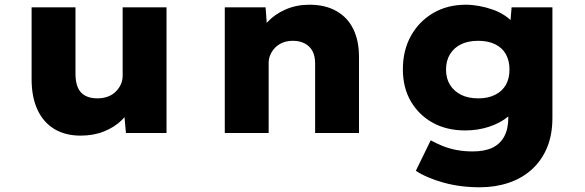

<svg xmlns="http://www.w3.org/2000/svg" viewBox="-20 -564 2479 814"><path d="M322 11Q257 11 210.5 -17Q164 -45 139 -98.5Q114 -152 114 -228V-533H300V-251Q300 -216 310 -193Q320 -170 341 -158.5Q362 -147 393 -147Q415 -147 434.5 -153.5Q454 -160 468.5 -173.5Q483 -187 491.5 -204.5Q500 -222 500 -244V-533H686V0H514L504 -108L539 -120Q528 -86 497 -55.5Q466 -25 421.5 -7Q377 11 322 11Z M933 0V-533H1106L1115 -409L1071 -397Q1083 -437 1114 -470.5Q1145 -504 1191 -524Q1237 -544 1292 -544Q1359 -544 1406.5 -517Q1454 -490 1478 -440.5Q1502 -391 1502 -323V0H1316V-295Q1316 -326 1305 -347Q1294 -368 1272.5 -379.5Q1251 -391 1222 -391Q1197 -391 1178 -383Q1159 -375 1146 -361.5Q1133 -348 1126 -331.5Q1119 -315 1119 -298V0H1026Q987 0 964 0Q941 0 933 0Z M2014 230Q1931 230 1859.5 210Q1788 190 1743 160L1806 31Q1828 43 1854.5 54Q1881 65 1913.5 71.5Q1946 78 1984 78Q2034 78 2067 62.5Q2100 47 2117.5 15Q2135 -17 2135 -65V-133L2175 -128Q2166 -96 2134 -69.5Q2102 -43 2054.5 -27Q2007 -11 1952 -11Q1874 -11 1815 -43.5Q1756 -76 1722 -134Q1688 -192 1688 -270Q1688 -351 1722.5 -412.5Q1757 -474 1817 -509Q1877 -544 1955 -544Q1982 -544 2012 -538.5Q2042 -533 2070 -523Q2098 -513 2121 -497.5Q2144 -482 2159 -463.5Q2174 -445 2177 -423L2139 -414L2149 -533H2322V-65Q2322 8 2299 62.5Q2276 117 2234.5 154.5Q2193 192 2136.5 211Q2080 230 2014 230ZM2008 -147Q2049 -147 2079 -162Q2109 -177 2124.5 -204Q2140 -231 2140 -269Q2140 -307 2124.5 -334.5Q2109 -362 2079 -376.5Q2049 -391 2008 -391Q1965 -391 1935 -376.5Q1905 -362 1888 -334.5Q1871 -307 1871 -269Q1871 -231 1888 -204Q1905 -177 1935 -162Q1965 -147 2008 -147Z"/></svg>

Font: Lexend Exa ExtraBold
Style: Regular
Weight: 800
Designer: Bonnie Shaver-Troup, Thomas Jockin
Foundry: Lexend
Version: Version 1.007